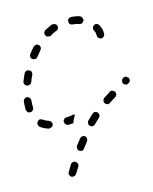

<svg xmlns="http://www.w3.org/2000/svg" viewBox="-57 -311 402 503"><g transform="rotate(-10 144.0 -59.5)"><path d="M117 119Q117 117 116 116Q116 114 114 112Q113 111 111 110Q108 108 104 109Q100 111 98 114L89 133Q87 136 88 140Q90 144 93 146Q97 148 101 146Q105 145 107 141L116 123Q117 121 117 119ZM151 59Q152 57 151 55Q151 53 150 51Q148 49 147 48Q145 47 143 47Q141 47 139 47Q137 48 136 49Q134 50 133 52Q128 60 122 69Q121 71 121 73Q121 75 121 77Q122 79 123 80Q124 82 126 83Q128 84 130 84Q131 85 133 84Q135 84 137 82Q138 81 139 79Q145 70 150 62Q151 60 151 59ZM194 0Q194 -4 191 -7Q189 -9 187 -9Q186 -10 184 -10Q182 -10 180 -9Q178 -8 177 -7Q170 1 163 9Q160 13 161 17Q161 21 164 23Q166 25 168 25Q170 26 172 26Q174 25 175 24Q177 24 178 22Q185 14 191 7Q194 4 194 0ZM64 10Q68 8 69 4Q69 2 69 0Q68 -2 67 -4Q66 -5 64 -7Q63 -8 61 -8Q52 -10 46 -14Q42 -16 38 -16Q34 -15 32 -11Q29 -8 30 -4Q31 0 34 3Q44 9 57 12Q61 12 64 10ZM103 9Q100 6 99 2Q99 0 99 -2Q100 -3 101 -5Q102 -7 104 -8Q106 -9 108 -9Q117 -10 127 -13Q128 -13 129 -13Q130 -13 131 -13L126 -1Q124 4 123 9Q117 10 111 11Q106 11 103 9ZM247 -46Q247 -50 245 -53Q242 -56 238 -57Q234 -58 231 -55Q222 -48 214 -42Q211 -39 211 -35Q210 -31 213 -28Q214 -26 216 -26Q218 -25 220 -24Q222 -24 224 -25Q225 -25 227 -27Q234 -33 243 -39Q246 -42 247 -46ZM8 -43Q9 -42 10 -40Q12 -39 14 -39Q16 -38 18 -39Q22 -39 24 -43Q27 -46 26 -50Q25 -59 25 -69Q25 -73 22 -76Q19 -79 15 -79Q13 -79 11 -78Q10 -78 8 -76Q7 -75 6 -73Q5 -71 5 -69Q5 -57 6 -47Q7 -45 8 -43ZM288 -75Q289 -79 286 -83Q285 -84 283 -85Q282 -87 280 -87Q278 -87 276 -87Q274 -86 272 -85Q268 -82 268 -78Q267 -74 269 -71Q271 -69 272 -68Q274 -67 276 -67Q278 -66 280 -67Q282 -67 283 -69H284Q287 -71 288 -75ZM13 -117Q13 -115 14 -114Q15 -112 17 -111Q18 -110 20 -109Q24 -108 28 -110Q32 -112 33 -116Q35 -125 39 -134Q40 -138 39 -142Q37 -146 33 -147Q31 -148 29 -148Q27 -148 25 -147Q24 -146 22 -145Q21 -143 20 -142Q16 -131 13 -121Q13 -119 13 -117ZM42 -185Q42 -183 42 -181Q42 -179 44 -177Q45 -176 47 -175Q50 -173 54 -174Q58 -174 60 -178Q66 -187 71 -194Q74 -198 73 -202Q73 -206 69 -208Q66 -211 62 -210Q58 -209 55 -206Q49 -198 43 -188Q42 -187 42 -185ZM235 -231Q233 -235 229 -236Q225 -237 221 -235Q218 -232 217 -228Q216 -224 218 -221Q221 -217 222 -213Q223 -209 223 -207Q223 -203 226 -200Q229 -197 233 -197Q237 -197 240 -200Q243 -203 243 -207Q243 -212 241 -219Q239 -225 235 -231ZM89 -237Q88 -233 91 -230Q92 -228 93 -227Q95 -226 97 -226Q99 -225 101 -226Q103 -226 105 -227Q112 -233 121 -237Q123 -237 124 -239Q125 -240 126 -242Q127 -244 127 -246Q127 -248 126 -250Q124 -254 120 -255Q116 -256 112 -255Q103 -250 93 -244Q90 -241 89 -237ZM168 -266H166Q164 -266 162 -265Q160 -265 159 -263Q157 -262 156 -260Q156 -258 156 -256Q156 -252 158 -249Q161 -246 165 -246H168Q176 -246 184 -244Q188 -243 191 -245Q195 -248 196 -252Q196 -254 196 -255Q195 -257 194 -259Q193 -261 192 -262Q190 -263 188 -264Q179 -266 168 -266Z"/></g></svg>

Font: FRB American Cursive Dashed Light
Style: Italic
Weight: 300
Italic angle: -25°
Version: Version 2.0;Modular Font Editor K font №1